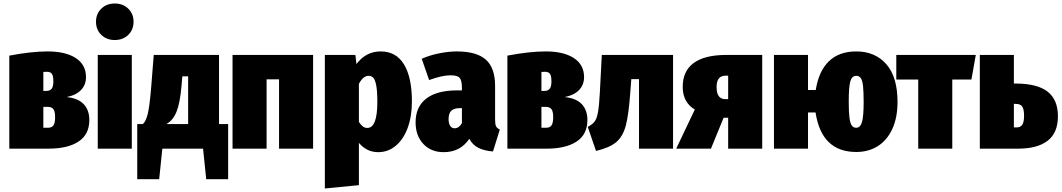

<svg xmlns="http://www.w3.org/2000/svg" viewBox="-20 -847 6049 1094"><path d="M489 -163Q489 -81 427.5 -40.5Q366 0 257 0H33V-530Q158 -554 251 -554Q354 -554 412 -516Q470 -478 470 -408Q470 -364 442 -334.5Q414 -305 360 -294Q426 -287 457.5 -253Q489 -219 489 -163ZM227 -437V-329H245Q264 -329 274 -341Q284 -353 284 -383Q284 -415 275.5 -426.5Q267 -438 247 -438Q236 -438 227 -437ZM294 -180Q294 -211 284.5 -224.5Q275 -238 252 -238H227V-119H253Q275 -119 284.5 -132.5Q294 -146 294 -180Z M731 -534V0H537V-534ZM741 -723Q741 -678 711 -648.5Q681 -619 634 -619Q587 -619 557 -648.5Q527 -678 527 -723Q527 -768 557 -797.5Q587 -827 634 -827Q681 -827 711 -797.5Q741 -768 741 -723Z M1280 -140V174H1155L1137 0H905L887 174H762V-140H794Q811 -155 821.5 -196.5Q832 -238 841 -345L856 -534H1228V-140ZM1052 -412H1019L1014 -355Q1006 -261 986 -211Q966 -161 928 -140H1052Z M1570 0V-395H1499V0H1305V-534H1764V0Z M2327 -269Q2327 -184 2303 -118.5Q2279 -53 2235 -16.5Q2191 20 2135 20Q2069 20 2025 -33V208L1831 227V-534H2005L2011 -482Q2065 -554 2149 -554Q2237 -554 2282 -480Q2327 -406 2327 -269ZM2130 -266Q2130 -329 2123.5 -361.5Q2117 -394 2106.5 -404.5Q2096 -415 2080 -415Q2049 -415 2025 -369V-152Q2037 -134 2048 -126Q2059 -118 2073 -118Q2130 -118 2130 -266Z M2828 -109 2789 16Q2739 12 2706 -4.5Q2673 -21 2654 -56Q2603 20 2508 20Q2436 20 2392 -27Q2348 -74 2348 -150Q2348 -238 2408.5 -285Q2469 -332 2584 -332H2612V-346Q2612 -389 2599 -403.5Q2586 -418 2547 -418Q2500 -418 2425 -391L2383 -512Q2427 -532 2481.5 -543Q2536 -554 2583 -554Q2696 -554 2748.5 -507Q2801 -460 2801 -358V-165Q2801 -139 2806.5 -127.5Q2812 -116 2828 -109ZM2612 -145V-231H2601Q2567 -231 2551.5 -216Q2536 -201 2536 -169Q2536 -144 2545 -130Q2554 -116 2570 -116Q2595 -116 2612 -145Z M3327 -163Q3327 -81 3265.5 -40.5Q3204 0 3095 0H2871V-530Q2996 -554 3089 -554Q3192 -554 3250 -516Q3308 -478 3308 -408Q3308 -364 3280 -334.5Q3252 -305 3198 -294Q3264 -287 3295.5 -253Q3327 -219 3327 -163ZM3065 -437V-329H3083Q3102 -329 3112 -341Q3122 -353 3122 -383Q3122 -415 3113.5 -426.5Q3105 -438 3085 -438Q3074 -438 3065 -437ZM3132 -180Q3132 -211 3122.5 -224.5Q3113 -238 3090 -238H3065V-119H3091Q3113 -119 3122.5 -132.5Q3132 -146 3132 -180Z M3815 -534V0H3621V-396H3577L3571 -316Q3562 -192 3545.5 -130.5Q3529 -69 3491 -37Q3453 -5 3376 13L3329 -124Q3355 -138 3367.5 -153.5Q3380 -169 3387 -206.5Q3394 -244 3398 -322L3409 -534Z M4323 -534V0H4129V-176H4103L4031 0H3833L3939 -223Q3906 -242 3888 -274.5Q3870 -307 3870 -352Q3870 -442 3932.5 -488Q3995 -534 4119 -534ZM4129 -282V-416H4117Q4089 -416 4076 -400Q4063 -384 4063 -351Q4063 -282 4113 -282Z M5094 -266Q5094 -176 5064 -111.5Q5034 -47 4981 -14Q4928 19 4859 19Q4661 19 4627 -206H4584V0H4390V-534H4584V-334H4628Q4645 -442 4703 -498Q4761 -554 4859 -554Q4966 -554 5030 -481.5Q5094 -409 5094 -266ZM4901 -266Q4901 -325 4897.5 -356.5Q4894 -388 4885 -401.5Q4876 -415 4859 -415Q4834 -415 4825 -383.5Q4816 -352 4816 -268Q4816 -209 4820 -177.5Q4824 -146 4833 -132.5Q4842 -119 4859 -119Q4882 -119 4891.5 -151.5Q4901 -184 4901 -266Z M5540 -534 5515 -394H5406V0H5212V-394H5087V-534Z M6008 -184Q6008 -91 5950 -45.5Q5892 0 5781 0H5563V-534H5757V-371H5766Q5890 -371 5949 -325Q6008 -279 6008 -184ZM5815 -187Q5815 -225 5804.5 -240Q5794 -255 5768 -255H5757V-121H5772Q5795 -121 5805 -136.5Q5815 -152 5815 -187Z"/></svg>

Font: Fira Sans Condensed Black
Style: Regular
Weight: 900
Width: 3
Designer: Carrois Corporate & Edenspiekermann AG
Foundry: Carrois Corporate GbR & Edenspiekermann AG
Version: Version 4.203